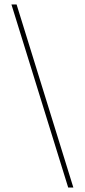

<svg xmlns="http://www.w3.org/2000/svg" viewBox="-20 -765 380 856"><path d="M307 71H284L31 -745H54Z"/></svg>

Font: DM Sans 11pt Thin
Style: Regular
Weight: 250
Version: Version 4.004;gftools[0.9.30]